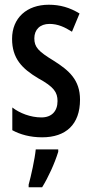

<svg xmlns="http://www.w3.org/2000/svg" viewBox="-20 -570 388 811"><path d="M318 -149C318 -233 271 -273 206 -314C142 -353 125 -371 125 -408C125 -445 149 -469 189 -469C225 -469 254 -455 284 -436L316 -513C275 -538 234 -550 186 -550C93 -550 31 -494 31 -406C31 -323 73 -280 142 -239C208 -203 223 -180 223 -143C223 -100 198 -74 155 -74C109 -74 63 -92 32 -116V-20C65 -2 107 10 158 10C258 10 318 -44 318 -149ZM226 71V61H131C127 102 111 174 101 210V221H158C184 179 211 120 226 71Z"/></svg>

Font: Noto Sans Sinhala UI ExtraCondensed Medium
Style: Regular
Weight: 500
Width: 2
Designer: Jelle Bosma - Monotype Design Team
Foundry: Monotype Imaging Inc.
Version: Version 2.006